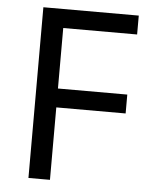

<svg xmlns="http://www.w3.org/2000/svg" viewBox="-52 -757 623 800"><g transform="rotate(5 259.5 -357.0)"><path d="M187 0H97V-714H496V-635H187V-382H477V-303H187Z"/></g></svg>

Font: Noto Naskh Arabic
Style: Regular
Weight: 400
Designer: Monotype Design Team, David Williams, Mohamad Dakak and Nizar Qandah
Foundry: Monotype Imaging Inc.
Version: Version 2.013